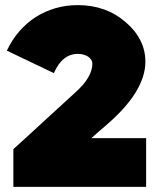

<svg xmlns="http://www.w3.org/2000/svg" viewBox="-20 -730 601 750"><path d="M340.8 -481.4Q340.8 -497.1 324.2 -508.8Q307.6 -519.5 284.2 -519.5Q253.9 -519.5 230.5 -501Q207 -482.4 190.4 -444.3Q156.2 -460.9 104.5 -485.4Q52.7 -509.8 6.8 -532.2Q45.9 -615.2 119.1 -663.1Q193.4 -710 284.2 -710Q338.9 -710 385.7 -693.4Q432.6 -676.8 470.7 -643.6Q508.8 -611.3 528.3 -572.3Q547.9 -534.2 547.9 -488.3Q547.9 -430.7 508.8 -367.2Q469.7 -304.7 390.6 -237.3Q380.9 -228.5 363.3 -213.9Q346.7 -199.2 336.9 -190.4Q377 -190.4 443.4 -190.4Q510.7 -190.4 550.8 -190.4Q550.8 -154.3 550.8 -94.7Q550.8 -35.2 550.8 0Q516.6 0 471.7 0Q427.7 0 377.9 0Q286.1 0 191.4 0Q95.7 0 32.2 0Q32.2 -27.3 32.2 -73.2Q32.2 -119.1 32.2 -147.5Q78.1 -188.5 145.5 -251Q212.9 -312.5 273.4 -368.2Q307.6 -398.4 324.2 -426.8Q340.8 -455.1 340.8 -481.4Z"/></svg>

Font: Cocogoose
Style: Regular
Weight: 400
Designer: Cosimo Lorenzo Pancini
Version: Version 1.000